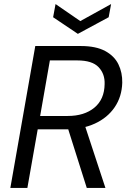

<svg xmlns="http://www.w3.org/2000/svg" viewBox="-20 -927 635 947"><path d="M31 0 154 -700H379Q453 -700 498.5 -675.5Q544 -651 564 -610Q584 -569 583 -519Q581 -450 545.5 -398Q510 -346 448 -317.5Q386 -289 304 -289H166L115 0ZM408 0 309 -313H397L500 0ZM178 -355H314Q396 -355 445.5 -396Q495 -437 496 -512Q498 -562 466.5 -595.5Q435 -629 361 -629H226ZM528 -907 516 -842 364 -760 242 -842 254 -907 376 -823Z"/></svg>

Font: DM Sans 17pt
Style: Italic
Weight: 400
Italic angle: -10°
Version: Version 4.004;gftools[0.9.30]